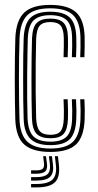

<svg xmlns="http://www.w3.org/2000/svg" viewBox="-20 -628 410 803"><path d="M191 7.5Q117.2 7.5 82.1 -23Q47 -53.5 44 -127.8Q43 -160.2 42.4 -204.4Q41.8 -248.5 41.8 -296.8Q41.8 -345 42.4 -390.4Q43 -435.8 44.2 -470.5Q47.8 -544 81.8 -575.8Q115.8 -607.5 190 -607.5Q263.2 -607.5 297.5 -577.1Q331.8 -546.8 334 -473.8Q334.2 -456 334.1 -432.9Q334 -409.8 333 -388.8H315.5Q317.5 -430.8 316.5 -473Q314.5 -537.5 285.2 -565.4Q256 -593.2 190 -593.2Q123.8 -593.2 94.2 -564.4Q64.8 -535.5 61.8 -469.5Q60.5 -434 59.9 -388.9Q59.2 -343.8 59.2 -296.2Q59.2 -248.8 59.9 -205.2Q60.5 -161.8 61.5 -129.2Q64 -64 94.5 -35.4Q125 -6.8 191 -6.8Q256 -6.8 284.9 -34.8Q313.8 -62.8 316.5 -128.5Q317.2 -147 317.1 -166.1Q317 -185.2 315.5 -212.8H333Q334.2 -190 334.5 -170.5Q334.8 -151 334 -128Q331 -55.5 298.1 -24Q265.2 7.5 191 7.5ZM191 -21Q133.8 -21 107.4 -47.1Q81 -73.2 79 -130Q77.8 -164 77.2 -208.6Q76.8 -253.2 76.8 -301Q76.8 -348.8 77.2 -392.6Q77.8 -436.5 79 -468.5Q81.8 -530.2 108.4 -554.6Q135 -579 190 -579Q246 -579 271.6 -554.9Q297.2 -530.8 299 -472.5Q299.5 -455.2 299.4 -433.8Q299.2 -412.2 298 -388.8H280.5Q281.8 -413 281.9 -434.8Q282 -456.5 281.5 -472Q280.2 -524.2 258.1 -544.4Q236 -564.5 190 -564.5Q144.5 -564.5 121.6 -543.8Q98.8 -523 96.2 -467.2Q95.5 -442.5 94.8 -401.8Q94 -361 93.6 -313.1Q93.2 -265.2 93.6 -218.2Q94 -171.2 95.2 -133.8Q97.8 -78.5 120.4 -57Q143 -35.5 191 -35.5Q236.8 -35.5 258.1 -56.1Q279.5 -76.8 281.5 -129.2Q282.2 -146.5 282.1 -165.4Q282 -184.2 280.5 -212.8H298Q299.5 -182.8 299.6 -164.6Q299.8 -146.5 299 -129Q296.2 -70.5 271.9 -45.8Q247.5 -21 191 -21ZM191 -49.8Q151.5 -49.8 133.2 -68.2Q115 -86.8 113.5 -134.2Q112.5 -167 112 -210Q111.5 -253 111.6 -299.2Q111.8 -345.5 112.2 -389Q112.8 -432.5 113.8 -466.2Q115.8 -514.8 134.1 -532.5Q152.5 -550.2 190 -550.2Q229 -550.2 246.1 -532.4Q263.2 -514.5 264.2 -470.5Q264.5 -455.5 264.4 -435.4Q264.2 -415.2 263 -388.8H245.8Q246.8 -414.8 246.9 -435.1Q247 -455.5 246.8 -470Q246 -505.8 233.6 -520.8Q221.2 -535.8 190 -535.8Q159.5 -535.8 146.1 -520.5Q132.8 -505.2 131.2 -465.5Q130 -424.2 129.4 -365.2Q128.8 -306.2 129.2 -244.6Q129.8 -183 131.2 -134.2Q132.8 -95.8 146 -80Q159.2 -64.2 191 -64.2Q221.8 -64.2 233.6 -79.5Q245.5 -94.8 246.8 -131.5Q247.2 -149 247.2 -166.1Q247.2 -183.2 245.8 -212.8H263Q264.5 -185.5 264.6 -165.8Q264.8 -146 264.2 -131.2Q262.5 -86.2 246 -68Q229.5 -49.8 191 -49.8ZM209.5 25.2H222.2L226.2 60Q232.2 111.5 210.5 133.6Q188.8 155.8 132.2 155.8H110V141.5H132.2Q181 141.5 199.9 122.6Q218.8 103.8 213.5 60ZM160.5 25.2H172.2L176.2 55Q179.8 78.2 169.5 88.4Q159.2 98.5 132.2 98.5H110V84.5H132.2Q151.5 84.5 158.6 77.6Q165.8 70.8 164 55ZM184.5 25.2H197.2L201.2 57.5Q206.2 94.8 190.1 111Q174 127.2 132.2 127.2H110V112.8H132.2Q166.2 112.8 179.2 99.9Q192.2 87 188.5 57.5Z"/></svg>

Font: Big Shoulders Inline Display SemiBold
Style: Regular
Weight: 600
Designer: Patric King
Foundry: XO Type Co
Version: Version 1.000